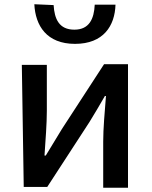

<svg xmlns="http://www.w3.org/2000/svg" viewBox="-20 -852 719 906"><path d="M92 30H203L402 -276C423 -309 454 -363 475 -399H480C474 -323 467 -245 467 -184V34H584V-549H471L272 -243C251 -208 217 -153 196 -118H190C195 -192 201 -269 201 -329V-546H83ZM142 -832C147 -731 200 -645 334 -645C468 -645 522 -730 525 -830H427C424 -763 401 -712 331 -712C259 -712 237 -762 233 -828Z"/></svg>

Font: GenEiGothic-pro-SemiBold
Style: Regular
Weight: 500
Designer: Ryoko NISHIZUKA (kana & ideographs); Paul D. Hunt (Latin, Greek & Cyrillic); Wenlong ZHANG (bopomofo); Sandoll Communica
Foundry: Adobe Systems Incorporated; o_tamon
Version: Version 1.000.140830